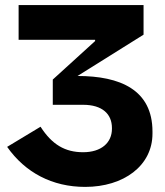

<svg xmlns="http://www.w3.org/2000/svg" viewBox="-20 -720 647 753"><path d="M314 13C465 13 578 -70 578 -196V-204C578 -368 451 -422 284 -422L543 -584V-700H53V-564H353V-559L187 -408V-309H306C381 -309 419 -273 419 -218V-215C419 -160 377 -123 306 -123C235 -123 184 -153 139 -223L8 -144C79 -43 185 13 314 13Z"/></svg>

Font: Fixel Display Bold
Style: Bold
Weight: 700
Designer: AlfaBravo + MacPaw
Foundry: Kyrylo Tkachov, Marchela Mozhyna, Serhii Makarenko, Maria Weinstein, Zakhar Kryvoshyya
Version: Version 1.211